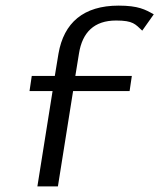

<svg xmlns="http://www.w3.org/2000/svg" viewBox="-20 -663 567 683"><path d="M85 -339H167L113 0H186L240 -339H441L449 -393H248L261 -473C273 -548 315 -590 393 -590C454 -590 461 -577 486 -554L527 -612C497 -629 472 -643 402 -643C277 -643 207 -582 188 -472L175 -393H93Z"/></svg>

Font: Charger Sport
Style: DfExtObl
Weight: 400
Designer: Jasper
Foundry: Cannot Into Space Fonts
Version: Version 1.1